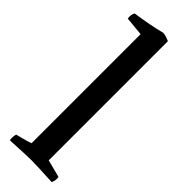

<svg xmlns="http://www.w3.org/2000/svg" viewBox="-256 -771 792 792"><g transform="rotate(45 139.5 -375.5)"><path d="M190 -745V-50L267 -30Q270 -11 262 5Q172 0 140 0Q111 0 18 5Q15 -14 20 -30Q76 -44 90 -50V-686L7 -694Q4 -714 12 -729Q95 -741 152 -756Q169 -755 190 -745Z"/></g></svg>

Font: Alike
Style: Regular
Weight: 400
Designer: Cyreal (www.cyreal.org)
Foundry: Cyreal (www.cyreal.org)
Version: Version 1.212